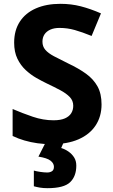

<svg xmlns="http://www.w3.org/2000/svg" viewBox="-20 -744 591 1004"><path d="M511 -198Q511 -135 480 -88Q449 -41 390.5 -15.5Q332 10 248 10Q211 10 175.5 5Q140 0 107.5 -9.5Q75 -19 46 -33V-174Q97 -152 151.5 -133.5Q206 -115 260 -115Q297 -115 319.5 -125Q342 -135 352.5 -152Q363 -169 363 -191Q363 -218 344.5 -237Q326 -256 295 -272.5Q264 -289 224 -308Q199 -320 170 -336.5Q141 -353 114.5 -377.5Q88 -402 71 -437Q54 -472 54 -521Q54 -585 83.5 -630.5Q113 -676 167.5 -700Q222 -724 296 -724Q352 -724 402.5 -711Q453 -698 508 -674L459 -556Q410 -576 371 -587Q332 -598 291 -598Q263 -598 243 -589Q223 -580 212.5 -564Q202 -548 202 -526Q202 -501 217 -483.5Q232 -466 262 -450Q292 -434 337 -412Q392 -386 430.5 -358Q469 -330 490 -292Q511 -254 511 -198ZM379 122Q379 178 346.5 209Q314 240 228 240Q206 240 188.5 237Q171 234 157 230V148Q171 152 191.5 155Q212 158 227 158Q241 158 251.5 151.5Q262 145 262 128Q262 110 244 96Q226 82 181 75L219 0H313L300 30Q320 36 338 48.5Q356 61 367.5 79Q379 97 379 122Z"/></svg>

Font: Noto Sans Cham
Style: Bold
Weight: 700
Version: Version 2.002